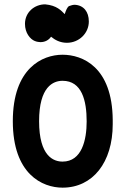

<svg xmlns="http://www.w3.org/2000/svg" viewBox="-20 -844 539 884"><path d="M95 -734C95 -713 101 -696 109 -683C129 -652 153 -651 166 -650C188 -650 205 -660 215 -675C233 -660 257 -647 288 -647C344 -647 389 -691 389 -745C389 -790 365 -820 324 -822C314 -822 308 -819 298 -816C290 -812 283 -795 278 -779C262 -795 242 -819 188 -824C139 -824 95 -788 95 -734ZM268 -592C175 -592 39 -530 39 -286C39 -42 175 20 268 20C407 20 499 -96 499 -272C499 -274 499 -288 499 -292C497 -536 360 -592 268 -592ZM268 -100C227 -100 160 -124 160 -286C160 -445 225 -472 268 -472C357 -472 379 -381 379 -285C379 -200 357 -100 268 -100Z"/></svg>

Font: LS
Style: Bold
Weight: 700
Designer: BSozoo
Foundry: BSozoo
Version: Version 001.000